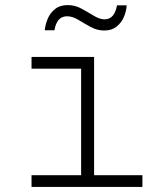

<svg xmlns="http://www.w3.org/2000/svg" viewBox="-20 -735 640 755"><path d="M104 0V-46H299V-465H104V-511H350V-46H540V0ZM156 -616Q158 -638 167.5 -661Q177 -684 196.5 -699.5Q216 -715 246 -715Q275 -715 300.5 -701Q326 -687 349 -673Q372 -659 391 -659Q412 -659 424 -674Q436 -689 440 -714H478Q477 -691 467 -668Q457 -645 438 -630Q419 -615 390 -615Q362 -615 336.5 -629Q311 -643 288 -657Q265 -671 244 -671Q222 -671 210 -656Q198 -641 194 -616Z"/></svg>

Font: Chivo Mono Medium Thin
Style: Regular
Weight: 250
Monospace: yes
Version: Version 1.008